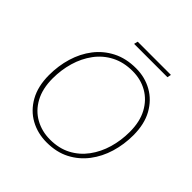

<svg xmlns="http://www.w3.org/2000/svg" viewBox="-205 -952 1128 1128"><g transform="rotate(45 359.0 -388.5)"><path d="M347 10Q272 10 211 -23.5Q150 -57 113.5 -122Q77 -187 77 -280Q77 -357 98 -427Q119 -497 161 -551.5Q203 -606 265.5 -638Q328 -670 411 -670Q485 -670 545.5 -636Q606 -602 642 -537.5Q678 -473 678 -380Q678 -304 657 -234Q636 -164 594 -109Q552 -54 490.5 -22Q429 10 347 10ZM349 -16Q423 -16 479 -45.5Q535 -75 573 -126.5Q611 -178 630 -243Q649 -308 649 -379Q649 -464 617 -523Q585 -582 530.5 -613Q476 -644 408 -644Q334 -644 277 -614.5Q220 -585 182 -533.5Q144 -482 125 -417Q106 -352 106 -281Q106 -196 138.5 -136.5Q171 -77 226.5 -46.5Q282 -16 349 -16ZM583 -787 578 -763H301L307 -787Z"/></g></svg>

Font: Work Sans ExtraLight
Style: Italic
Weight: 200
Italic angle: -13°
Designer: Wei Huang
Foundry: Wei Huang
Version: Version 2.012; ttfautohint (v1.8.3)